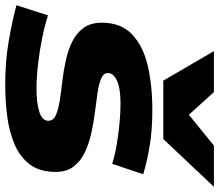

<svg xmlns="http://www.w3.org/2000/svg" viewBox="-80 -758 840 736"><g transform="rotate(90 340.0 -390.0)"><path d="M-8 -33 31 -154Q67 -142 116 -132Q165 -122 216.5 -116Q268 -110 313 -110Q368 -110 401.5 -121Q435 -132 435 -155Q435 -174 414.5 -183.5Q394 -193 360.5 -198.5Q327 -204 287 -208.5Q247 -213 207 -221.5Q167 -230 133.5 -246Q100 -262 79.5 -289.5Q59 -317 59 -361Q59 -433 103 -475.5Q147 -518 222.5 -536Q298 -554 394 -554Q467 -554 526.5 -544.5Q586 -535 640 -519L600 -400Q569 -410 528.5 -417Q488 -424 446.5 -428Q405 -432 369 -432Q311 -432 281.5 -418.5Q252 -405 252 -383Q252 -367 272.5 -358Q293 -349 327 -344Q361 -339 401.5 -334Q442 -329 482.5 -320Q523 -311 556.5 -295Q590 -279 610.5 -252Q631 -225 631 -184Q631 -122 602 -84Q573 -46 524.5 -25.5Q476 -5 416.5 2.5Q357 10 296 10Q210 10 135 -2.5Q60 -15 -8 -33ZM688 -790 505 -596H281L168 -790H325L412 -694L530 -790Z"/></g></svg>

Font: Georama ExtraExtended
Style: Bold Italic
Weight: 700
Width: 8
Italic angle: -9°
Designer: Jean-Baptiste Levee
Foundry: Production Type
Version: Version 1.000